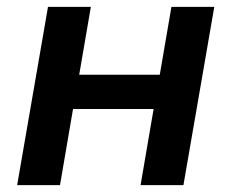

<svg xmlns="http://www.w3.org/2000/svg" viewBox="-20 -540 675 560"><path d="M480 -520 446 -322H211L245 -520H120L30 0H155L193 -222H428L390 0H515L605 -520Z"/></svg>

Font: Fixel Display SemiBold
Style: Italic
Weight: 600
Italic angle: -10°
Designer: AlfaBravo + MacPaw
Foundry: Kyrylo Tkachov, Marchela Mozhyna, Serhii Makarenko, Maria Weinstein, Zakhar Kryvoshyya
Version: Version 1.210;Glyphs 3.2 (3217)